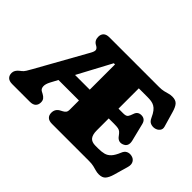

<svg xmlns="http://www.w3.org/2000/svg" viewBox="-135 -1010 1320 1320"><g transform="rotate(45 525.5 -350.0)"><path d="M557.5 -700 511 -595.5H452.5L237 -193Q220 -161.5 221.8 -139.2Q223.5 -117 240 -108.5L256 -100Q271 -92 280 -80.8Q289 -69.5 289 -51Q289 -27.5 275 -13.8Q261 0 231.5 0H60Q30.5 0 16.5 -13.8Q2.5 -27.5 2.5 -51Q2.5 -78.5 31.5 -101L42.5 -109.5Q54 -118 64 -134.2Q74 -150.5 85.5 -171L290 -537Q304 -562 300.2 -574.8Q296.5 -587.5 277.5 -597Q262.5 -605 255.2 -618Q248 -631 248 -649Q248 -672.5 262 -686.2Q276 -700 305.5 -700ZM231 -350H523V-245H231ZM586 -397.5H742Q769.5 -397.5 778 -409Q786.5 -420.5 794 -444Q804.5 -477.5 839 -477.5Q877 -477.5 886.5 -438L918.5 -309Q930.5 -258.5 888.5 -244.5Q853.5 -232.5 829.5 -267Q819 -281.5 810.2 -289.2Q801.5 -297 787.8 -299.8Q774 -302.5 748.5 -302.5H586ZM464 -157V-700H787.5Q814.5 -700 833 -704.5Q851.5 -709 867 -713.5Q882.5 -718 899.5 -718Q932.5 -718 948.5 -700.5Q964.5 -683 975.5 -644L1007.5 -533.5Q1013.5 -512.5 1000.8 -497Q988 -481.5 965.5 -477.5Q947.5 -474.5 929.8 -481.2Q912 -488 900.5 -513.5Q888 -541.5 875.2 -557.8Q862.5 -574 848.2 -582Q834 -590 817.5 -592.5Q801 -595 780.5 -595H696V-186Q696 -145.5 711.5 -125.2Q727 -105 765 -105H790.5Q823.5 -105 847 -111.2Q870.5 -117.5 888.5 -137Q906.5 -156.5 922.5 -195.5Q931.5 -219 948.8 -227.5Q966 -236 987.5 -231.5Q1011.5 -226.5 1022.2 -207.5Q1033 -188.5 1025.5 -161.5L995.5 -56Q984.5 -18 968.5 0Q952.5 18 919.5 18Q902.5 18 887 13.5Q871.5 9 853 4.5Q834.5 0 807.5 0H446.5Q417 0 403 -13.8Q389 -27.5 389 -51Q389 -88 422 -105.5L438 -114Q449.5 -120 456.8 -128.8Q464 -137.5 464 -157Z"/></g></svg>

Font: Fraunces SuperSoft
Style: Regular
Weight: 900
Version: Version 1.000;[b76b70a41]